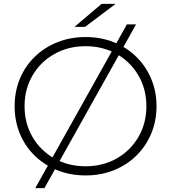

<svg xmlns="http://www.w3.org/2000/svg" viewBox="-20 -895 878 985"><path d="M419 5Q341 5 274.5 -21.5Q208 -48 158.5 -96Q109 -144 82 -209Q55 -274 55 -350Q55 -426 82 -491Q109 -556 158.5 -604Q208 -652 274.5 -678.5Q341 -705 419 -705Q497 -705 563.5 -678.5Q630 -652 679 -604Q728 -556 755.5 -491Q783 -426 783 -350Q783 -274 755.5 -209Q728 -144 679 -96Q630 -48 563.5 -21.5Q497 5 419 5ZM419 -42Q508 -42 578.5 -82Q649 -122 690 -192Q731 -262 731 -350Q731 -438 690 -508Q649 -578 578.5 -618Q508 -658 419 -658Q330 -658 259 -618Q188 -578 147 -508Q106 -438 106 -350Q106 -262 147 -192Q188 -122 259 -82Q330 -42 419 -42ZM161 70 631 -770H678L208 70ZM362 -757 501 -875H573L416 -757Z"/></svg>

Font: Montserrat Light
Style: Regular
Weight: 300
Designer: Julieta Ulanovsky
Foundry: Julieta Ulanovsky
Version: Version 9.000; ttfautohint (v1.8.4.7-5d5b)